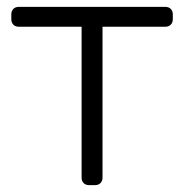

<svg xmlns="http://www.w3.org/2000/svg" viewBox="-20 -540 537 560"><path d="M240 0Q230 0 224 -6Q218 -12 218 -22V-462H35Q25 -462 19 -468Q13 -474 13 -484V-498Q13 -508 19 -514Q25 -520 35 -520H462Q472 -520 478 -514Q484 -508 484 -498V-484Q484 -474 478 -468Q472 -462 462 -462H279V-22Q279 -12 273 -6Q267 0 257 0Z"/></svg>

Font: Rubik Light Light
Style: Regular
Weight: 300
Version: Version 2.101